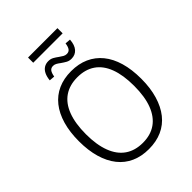

<svg xmlns="http://www.w3.org/2000/svg" viewBox="-271 -1111 1256 1256"><g transform="rotate(-45 356.5 -483.5)"><path d="M356 8Q288 8 234.5 -16Q181 -40 144 -86.5Q107 -133 87.5 -200Q68 -267 68 -352Q68 -438 87.5 -505Q107 -572 144 -618.5Q181 -665 234.5 -689Q288 -713 356 -713Q425 -713 478.5 -689Q532 -665 569.5 -619Q607 -573 626.5 -506Q646 -439 646 -353Q646 -268 626 -200.5Q606 -133 569 -86.5Q532 -40 478.5 -16Q425 8 356 8ZM357 -49Q429 -49 478.5 -83.5Q528 -118 554 -185.5Q580 -253 580 -353Q580 -453 554.5 -520.5Q529 -588 479 -622Q429 -656 357 -656Q285 -656 235 -622Q185 -588 159 -520Q133 -452 133 -352Q133 -254 159 -186Q185 -118 235 -83.5Q285 -49 357 -49ZM220 -927V-975H492V-927ZM416 -768Q395 -768 379 -777Q363 -786 346 -798Q333 -808 321.5 -814.5Q310 -821 297 -821Q278 -821 268 -808Q258 -795 253 -766L215 -769Q218 -800 228.5 -821.5Q239 -843 256.5 -854Q274 -865 297 -865Q318 -865 334 -856Q350 -847 366 -835Q380 -825 391.5 -818.5Q403 -812 416 -812Q435 -812 445 -825Q455 -838 459 -867L497 -864Q494 -817 472.5 -792.5Q451 -768 416 -768Z"/></g></svg>

Font: Nunito Sans 10pt SemiCondensed Light
Style: Regular
Weight: 300
Width: 4
Designer: Vernon Adams
Foundry: Vernon Adams
Version: Version 3.101;gftools[0.9.27]